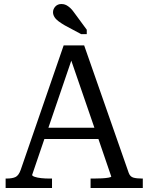

<svg xmlns="http://www.w3.org/2000/svg" viewBox="-20 -936 739 956"><path d="M201 -244 140 -65Q140 -60 153 -55.5Q166 -51 185.5 -49Q205 -47 224 -47H239V0H8V-47H13Q41 -47 57 -54.5Q73 -62 83 -90L297 -710H399L621 -75Q628 -56 644.5 -51.5Q661 -47 686 -47H691V0H431V-47H448Q467 -47 487 -48Q507 -49 520.5 -51.5Q534 -54 534 -57L470 -244ZM335 -634 221 -300H450ZM348 -875Q339 -888 329 -897Q319 -906 309 -911Q299 -916 286 -916Q267 -916 255.5 -903.5Q244 -891 244 -875Q244 -863 251 -851.5Q258 -840 271.5 -830Q285 -820 302 -810L384 -766H412V-788Z"/></svg>

Font: Roboto Serif 20pt
Style: Regular
Weight: 400
Designer: Greg Gazdowicz
Foundry: Commercial Type
Version: Version 1.008